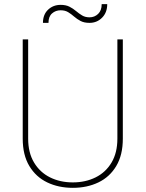

<svg xmlns="http://www.w3.org/2000/svg" viewBox="-20 -902 707 932"><path d="M549.8 -710.9H576.2V-229Q576.2 -149.4 544.4 -96.2Q512.7 -43 457.8 -16.6Q402.8 9.8 333.5 9.8Q264.2 9.8 209.2 -16.6Q154.3 -43 122.3 -96.2Q90.3 -149.4 90.3 -229V-710.9H116.7V-229Q116.7 -160.6 145.3 -113Q173.8 -65.4 222.9 -41Q272 -16.6 333.5 -16.6Q395 -16.6 444.1 -41Q493.2 -65.4 521.5 -113Q549.8 -160.6 549.8 -229ZM473.6 -881.8H500.5Q500.5 -841.3 475.6 -816.2Q450.7 -791 414.6 -791Q388.2 -791 370.8 -800.3Q353.5 -809.6 339.8 -821.5Q326.2 -833.5 311 -842.8Q295.9 -852.1 274.4 -852.1Q250 -852.1 232.7 -836.9Q215.3 -821.8 215.3 -791H188.5Q188.5 -831.5 213.4 -855Q238.3 -878.4 274.4 -878.4Q299.8 -878.4 317.4 -869.4Q335 -860.4 349.4 -848.1Q363.8 -835.9 378.9 -826.9Q394 -817.9 414.6 -817.9Q439 -817.9 456.3 -834.5Q473.6 -851.1 473.6 -881.8Z"/></svg>

Font: Vazirmatn UI FD Thin
Style: Regular
Weight: 100
Designer: Saber Rastikerdar
Foundry: Saber Rastikerdar
Version: Version 33.003